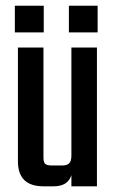

<svg xmlns="http://www.w3.org/2000/svg" viewBox="-20 -655 404 675"><path d="M133.8 -634.8V-541H32.2V-634.8ZM231 -487.8H320.8V0H231V-39.1Q218.3 0 168.9 0H132.8Q43 0 43 -87.9V-487.8H132.8V-102.1Q132.8 -84.5 138.9 -78.9Q145 -73.2 163.1 -73.2H198.2Q215.8 -73.2 223.4 -81.1Q231 -88.9 231 -107.9ZM222.2 -634.8H323.2V-541H222.2Z"/></svg>

Font: Teko
Style: Regular
Weight: 400
Designer: Manushi Parikh, Jonny Pinhorn
Foundry: Indian Type Foundry
Version: Version 2.000;PS 1.0;hotconv 1.0.79;makeotf.lib2.5.61930